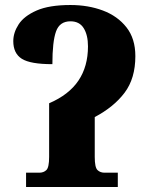

<svg xmlns="http://www.w3.org/2000/svg" viewBox="-20 -746 609 766"><path d="M84 0V-57H137Q154 -57 165 -67.5Q176 -78 176 -120V-334Q255 -368 293 -424.5Q331 -481 331 -561Q331 -606 314 -633.5Q297 -661 261 -661Q218 -661 203.5 -620.5Q189 -580 189 -490Q101 -490 67 -511.5Q33 -533 33 -582Q33 -616 54.5 -649Q76 -682 126 -704Q176 -726 261 -726Q332 -726 390.5 -704Q449 -682 484.5 -637Q520 -592 520 -522Q520 -433 477 -376Q434 -319 358 -279V-120Q358 -78 369 -67.5Q380 -57 397 -57H450V0Z"/></svg>

Font: Noto Serif ExtraBold
Style: Regular
Weight: 800
Designer: Monotype Design Team
Foundry: Monotype Imaging Inc.
Version: Version 2.014